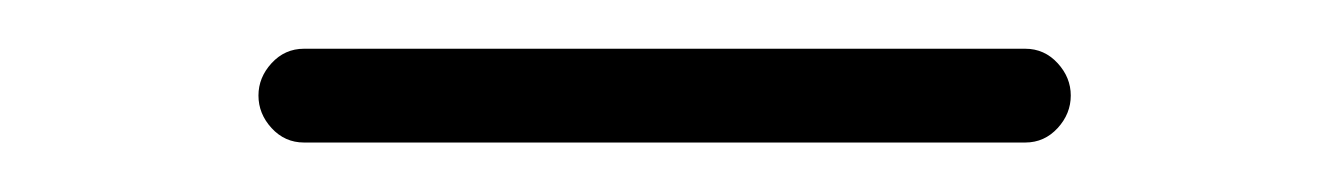

<svg xmlns="http://www.w3.org/2000/svg" viewBox="-20 -720 540 78"><path d="M103.5 -662.1Q95.7 -662.1 90.3 -668Q85 -673.8 85 -681.2Q85 -688.5 90.3 -694.3Q95.7 -700.2 103.5 -700.2H396.5Q404.3 -700.2 409.7 -694.3Q415 -688.5 415 -681.2Q415 -673.8 409.7 -668Q404.3 -662.1 396.5 -662.1Z"/></svg>

Font: Rounded-L Mgen+ 1m light
Style: Regular
Weight: 200
Designer: [Source Han Sans]
Ryoko NISHIZUKA  (kana & ideographs); Paul D. Hunt (Latin, Greek & Cyrillic); Wenlong ZHANG  (bopomofo
Version: Version 1.059.20150602